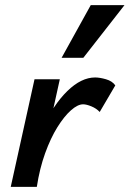

<svg xmlns="http://www.w3.org/2000/svg" viewBox="-20 -731 507 751"><path d="M72 0Q99 -130 144 -226Q189 -322 243.5 -375Q298 -428 352 -428Q370 -428 394.5 -421Q419 -414 431 -397L370 -293Q357 -307 337.5 -315Q318 -323 305 -323Q284 -323 257.5 -299.5Q231 -276 204.5 -233.5Q178 -191 156.5 -131.5Q135 -72 124 0ZM22 0 115 -421H214L121 0ZM221 -505 335 -711H467L306 -505Z"/></svg>

Font: Ysabeau Infant
Style: Bold Italic
Weight: 700
Italic angle: -12°
Designer: Christian Thalmann (Catharsis Fonts)
Version: Version 2.001;gftools[0.9.30]; featfreeze: ss01,ss02,lnum